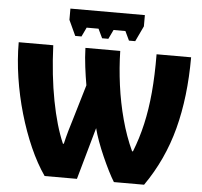

<svg xmlns="http://www.w3.org/2000/svg" viewBox="-60 -984 1099 1046"><g transform="rotate(5 489.5 -460.5)"><path d="M222.2 0Q177.7 -64 140.6 -147.9Q103.5 -231.9 75.9 -327.1Q48.3 -422.4 33.2 -521.2Q18.1 -620.1 18.1 -713.9H207Q213.9 -548.3 240 -412.4Q266.1 -276.4 306.2 -184.1H311Q319.3 -220.7 329.8 -257.3Q340.3 -293.9 351.1 -328.1L405.8 -512.2Q397.9 -557.1 391.1 -610.6Q384.3 -664.1 382.8 -714.8H573.2Q575.2 -623 587.9 -528.3Q600.6 -433.6 624.8 -343.8Q648.9 -253.9 685.1 -175.8H689.9Q719.2 -249.5 737.5 -329.8Q755.9 -410.2 764.4 -504.4Q772.9 -598.6 772 -713.9H960.9Q960.9 -496.6 914.8 -321.8Q868.7 -147 766.1 0H601.1Q586.4 -23.4 568.8 -58.3Q551.3 -93.3 533.7 -133.1Q516.1 -172.9 501.7 -212.2Q487.3 -251.5 479 -284.2L398.9 0ZM689.9 -920.9V-859.4L649.9 -774.9H615.7L591.8 -825.2H526.9L502.9 -774.9H468.8L444.8 -825.2H379.9L356 -774.9H321.8L282.7 -859.4V-920.9Z"/></g></svg>

Font: Open Sans ExtraBold
Style: Regular
Weight: 800
Designer: Monotype Design Team
Foundry: Monotype Imaging Inc.
Version: Version 3.003; ttfautohint (v1.8.4)